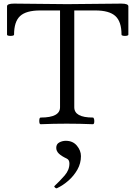

<svg xmlns="http://www.w3.org/2000/svg" viewBox="-20 -686 751 1065"><path d="M206 3Q200 3 198.5 -6Q197 -15 198.5 -24.5Q200 -34 206 -34Q313 -34 313 -91V-628H203Q125 -628 91.5 -597Q58 -566 58 -494Q58 -489 48 -487.5Q38 -486 28.5 -487.5Q19 -489 19 -494V-651Q19 -666 58 -666Q132 -666 205.5 -664.5Q279 -663 353 -663Q428 -663 503 -664.5Q578 -666 653 -666Q692 -666 692 -651V-494Q692 -489 682.5 -487.5Q673 -486 663.5 -487.5Q654 -489 654 -494Q654 -566 620 -597Q586 -628 509 -628H392V-91Q392 -34 495 -34Q500 -34 502 -24.5Q504 -15 502.5 -6Q501 3 495 3Q422 0 350 0Q278 0 206 3ZM296 358Q291 360 285 354.5Q279 349 282 346Q312 318 338.5 287.5Q365 257 365 221Q365 201 351 194Q321 180 306.5 166Q292 152 292 134Q292 113 309 104Q326 95 345 95Q384 95 406.5 122Q429 149 429 180Q429 220 409.5 254.5Q390 289 360 315.5Q330 342 296 358Z"/></svg>

Font: Junicode SmExp
Style: Regular
Weight: 400
Width: 6
Designer: Peter S. Baker
Version: Version 2.205; ttfautohint (v1.8.4)